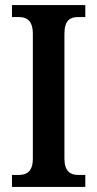

<svg xmlns="http://www.w3.org/2000/svg" viewBox="-20 -734 381 754"><path d="M27 0H315V-47H287C257 -47 233 -61 233 -111V-601C233 -655 256 -667 287 -667H315V-714H27V-667H54C83 -667 109 -655 109 -601V-111C109 -59 83 -47 54 -47H27Z"/></svg>

Font: Noto Serif Bengali Condensed
Style: Regular
Weight: 400
Width: 3
Designer: Juan Bruce, Universal Thirst, Indian Type Foundry and the Monotype Design Team.
Foundry: Monotype Imaging Inc.
Version: Version 2.003